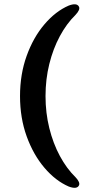

<svg xmlns="http://www.w3.org/2000/svg" viewBox="-20 -761 405 911"><path d="M75 -305Q75 -408.5 106.5 -496Q138 -583.5 190.8 -645.5Q243.5 -707.5 306 -734.5Q344.5 -749 354.5 -729.5Q362 -715.5 338 -690Q296 -649 264 -589.5Q232 -530 214 -457.5Q196 -385 196 -305Q196 -225.5 214 -153Q232 -80.5 264 -21Q296 38.5 338 79.5Q362 105 354.5 119Q344.5 138.5 306 124Q243.5 97 190.8 35Q138 -27 106.5 -114.2Q75 -201.5 75 -305Z"/></svg>

Font: Fraunces 9pt Soft SemiBold
Style: Regular
Weight: 600
Version: Version 1.000;[b76b70a41]